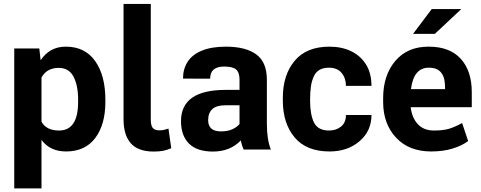

<svg xmlns="http://www.w3.org/2000/svg" viewBox="-20 -782 2515 1004"><path d="M197 203H54.5V-528.5H185.5L192.5 -467Q240 -538 323.5 -538Q324 -538 324.5 -538Q424.5 -538 477.8 -462.5Q531 -387 531 -260V-249.5Q531 -130.5 478 -60.2Q425 10 325.5 10Q242.5 10 198 -49L197 -48.5ZM288.5 -99.5Q388.5 -99.5 388.5 -249.5V-260Q388.5 -336 364.2 -381.5Q340 -427 287.5 -427Q224 -427 197 -376.5V-145.5Q222.5 -99.5 288.5 -99.5Z M784 10.5Q702.5 10.5 664.2 -32.5Q626 -75.5 626 -158.5V-761.5H768.5V-156.5Q768.5 -125.5 778.8 -113Q789 -100.5 813 -100.5Q827 -100.5 836 -102.5Q845 -104.5 861 -109.5L875.5 -7Q853.5 2.5 832.8 6.5Q812 10.5 784 10.5Z M1093.5 10.5Q1010 10.5 968.2 -31.2Q926.5 -73 926.5 -148.5Q926.5 -312 1160.5 -312H1232.5V-366Q1232.5 -403 1214.8 -418.5Q1197 -434 1152.5 -434Q1079 -434 1079 -371.5V-370.5L937 -371Q937 -421.5 961.2 -459Q985.5 -496.5 1035.5 -517.2Q1085.5 -538 1162 -538Q1264 -538 1319.8 -497.8Q1375.5 -457.5 1375.5 -365V-135Q1375.5 -51.5 1396.5 0H1254Q1244.5 -20.5 1239 -47.5Q1183.5 10.5 1093.5 10.5ZM1136 -95Q1170 -95 1194.2 -105.8Q1218.5 -116.5 1232.5 -133.5V-231.5H1160.5Q1111.5 -231.5 1090 -211.2Q1068.5 -191 1068.5 -153.5Q1068.5 -95.5 1134 -95Z M1703.5 10Q1582.5 10 1520.8 -63.2Q1459 -136.5 1459 -256.5V-271Q1459 -390 1520.8 -464Q1582.5 -538 1702.5 -538Q1767.5 -538 1817 -513.8Q1866.5 -489.5 1894.5 -444Q1922.5 -398.5 1922.5 -333H1789Q1789 -373 1766.5 -400.5Q1744 -428 1700 -428Q1643 -428 1622.5 -385.5Q1610 -360 1605.8 -330Q1601.5 -300 1601.5 -256.5Q1601.5 -183 1622 -141.2Q1642.5 -99.5 1700.5 -99.5Q1738.5 -99.5 1763.8 -120.5Q1789 -141.5 1789 -180.5H1922.5Q1922.5 -97 1860 -43.5Q1797.5 10 1703.5 10Z M2254 -605H2140L2237.5 -734.5H2392ZM2234.5 10Q2118.5 10 2051 -62.2Q1983.5 -134.5 1983.5 -249V-268.5Q1983.5 -388.5 2047 -463.2Q2110.5 -538 2220 -538H2222Q2331.5 -538 2389.2 -474.8Q2447 -411.5 2447 -299.5V-221.5H2127.5Q2134 -166 2164.8 -132.8Q2195.5 -99.5 2249.5 -99.5Q2298 -99.5 2328.5 -108.8Q2359 -118 2396.5 -138.5L2428 -44.5Q2396.5 -20.5 2347 -5.2Q2297.5 10 2234.5 10ZM2307.5 -316Q2307.5 -345.5 2303.5 -365.5Q2299.5 -385.5 2287 -402Q2266.5 -428 2223.5 -428Q2223 -428 2222 -428Q2143 -428 2129 -316Z"/></svg>

Font: Roberto Sans
Style: Bold
Weight: 700
Designer: Google (font) & Cristiano Sobral (main changes)
Version: Version 1.000;October 12, 2021;FontCreator 14.0.0.2814 64-bi